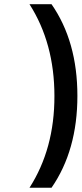

<svg xmlns="http://www.w3.org/2000/svg" viewBox="-20 -762 385 906"><path d="M223.1 124H119.1Q237.3 -60.1 236.8 -309.1Q236.8 -558.1 119.1 -742.2H223.1Q345.2 -566.4 345.2 -309.6Q345.2 -52.7 223.1 124Z"/></svg>

Font: TruenoRg
Style: Book
Weight: 400
Designer: Julieta Ulanovsky
Foundry: Julieta Ulanovsky
Version: Version 3.001b